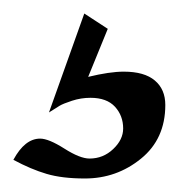

<svg xmlns="http://www.w3.org/2000/svg" viewBox="-20 -49 267 287"><path d="M227.1 107.9Q227.1 158.7 190.7 188.2Q154.3 217.8 106.9 217.8Q72.8 217.8 49.6 210.9Q26.4 204.1 0 189.9Q17.1 158.2 40 158.2Q52.7 158.2 76.2 173.1Q99.6 188 113.8 188Q134.3 188 149.2 173.8Q164.1 159.7 164.1 143.1Q164.1 124 151.9 110.6Q139.6 97.2 115.2 97.2Q101.1 97.2 87.6 101.6Q74.2 106 69.1 109.1Q64 112.3 53.2 119.1L106 -28.8L141.1 -5.9L111.8 65.9Q144 58.1 165 58.1Q195.8 58.1 211.4 71.3Q227.1 84.5 227.1 107.9Z"/></svg>

Font: Lobster Two
Style: Italic
Weight: 400
Designer: Pablo Impallari
Foundry: Pablo Impallari. www.impallari.com
Version: Version 1.006